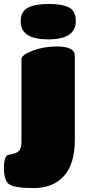

<svg xmlns="http://www.w3.org/2000/svg" viewBox="-20 -800 440 975"><path d="M25 -14Q60 -19 74.5 -32Q89 -45 89 -80V-499Q89 -521 145.5 -542.5Q202 -564 268 -564Q360 -564 360 -517V-90Q360 33 304.5 94Q249 155 152 155Q55 155 27.5 136.5Q0 118 0 53.5Q0 -11 25 -14ZM85 -691Q85 -742 122.5 -761Q160 -780 227 -780Q294 -780 329.5 -762.5Q365 -745 365 -693Q365 -600 225 -600Q85 -600 85 -691Z"/></svg>

Font: Titan One
Style: Regular
Weight: 400
Designer: Rodrigo Fuenzalida
Foundry: Rodrigo Fuenzalida
Version: Version 1.001